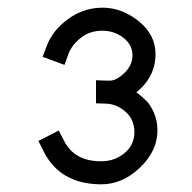

<svg xmlns="http://www.w3.org/2000/svg" viewBox="-20 -480 500 500"><path d="M346 -249Q341 -244 335 -240Q354 -225 363 -215.5Q372 -206 381 -186Q390 -166 390 -140Q390 -87 344.5 -43.5Q299 0 244 0Q136 0 93 -87L80 -113L133 -140L147 -113Q174 -60 243 -60Q279 -60 304.5 -81.5Q330 -103 330 -135.5Q330 -168 308 -188Q286 -208 259 -210L230 -211V-271Q250 -270 266.5 -270Q283 -270 304 -290Q325 -310 325 -336.5Q325 -363 301.5 -381.5Q278 -400 246 -400Q214 -400 190.5 -381.5Q167 -363 158 -339L148 -311L91 -332L102 -361Q117 -401 157.5 -430.5Q198 -460 247.5 -460Q297 -460 341 -425Q385 -390 385 -338.5Q385 -287 346 -249Z"/></svg>

Font: SOV_Station
Style: Book
Weight: 400
Version: Version 1.00